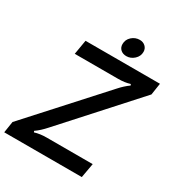

<svg xmlns="http://www.w3.org/2000/svg" viewBox="-245 -1081 1135 1222"><g transform="rotate(30 322.0 -470.5)"><path d="M-30 0 -17 -83 451 -599Q483 -635 518 -660L514 -669Q476 -657 429 -657H109L127 -763H674L661 -677L202 -169Q165 -127 130 -103L134 -94Q172 -106 221 -106H559L540 0ZM341 -863Q341 -896 366 -918.5Q391 -941 424 -941Q449 -941 465.5 -925.5Q482 -910 482 -886Q482 -854 457 -831Q432 -808 400 -808Q374 -808 357.5 -823Q341 -838 341 -863Z"/></g></svg>

Font: Open Sauce Sans Medium Italic
Style: Regular
Weight: 500
Italic angle: -10°
Designer: Alfredo Marco Pradil
Foundry: Creative Sauce Fz LLC
Version: Version 1.477